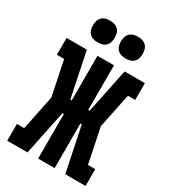

<svg xmlns="http://www.w3.org/2000/svg" viewBox="-228 -1076 1056 1189"><g transform="rotate(30 300.0 -481.5)"><path d="M20 0V-120H72L123 -368L72 -615H20V-735H165L231 -416H241V-735H359V-416H369L435 -735H580V-615H528L477 -368L528 -120H580V0H435L369 -319H359V0H241V-319H231L165 0ZM400 -807Q384 -807 368.5 -811.5Q353 -816 342 -827Q331 -838 326.5 -853.5Q322 -869 322 -885Q322 -901 326.5 -916.5Q331 -932 342 -943Q353 -954 368.5 -958.5Q384 -963 400 -963Q416 -963 431.5 -958.5Q447 -954 458 -943Q469 -932 473.5 -916.5Q478 -901 478 -885Q478 -869 473.5 -853.5Q469 -838 458 -827Q447 -816 431.5 -811.5Q416 -807 400 -807ZM200 -807Q184 -807 168.5 -811.5Q153 -816 142 -827Q131 -838 126.5 -853.5Q122 -869 122 -885Q122 -901 126.5 -916.5Q131 -932 142 -943Q153 -954 168.5 -958.5Q184 -963 200 -963Q216 -963 231.5 -958.5Q247 -954 258 -943Q269 -932 273.5 -916.5Q278 -901 278 -885Q278 -869 273.5 -853.5Q269 -838 258 -827Q247 -816 231.5 -811.5Q216 -807 200 -807Z"/></g></svg>

Font: Iosevka Slab Heavy Extended
Style: Regular
Weight: 900
Width: 7
Monospace: yes
Designer: Belleve Invis
Foundry: Belleve Invis
Version: Version 11.1.0; ttfautohint (v1.8.3)